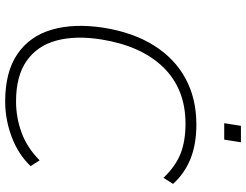

<svg xmlns="http://www.w3.org/2000/svg" viewBox="-122 -798 929 724"><g transform="rotate(90 342.0 -436.5)"><path d="M363 8Q252 8 184.5 -38Q117 -84 92.5 -167.5Q68 -251 85 -363Q103 -475 152 -553Q201 -631 276.5 -672Q352 -713 450 -713Q524 -713 579 -691Q634 -669 674 -625L651 -589Q607 -635 559.5 -653.5Q512 -672 447 -672Q316 -672 234.5 -588.5Q153 -505 129 -353Q114 -257 133.5 -185Q153 -113 210 -73Q267 -33 363 -33Q424 -33 481 -54Q538 -75 585 -122L607 -88Q562 -41 496.5 -16.5Q431 8 363 8ZM445 -818 455 -881H517L507 -818Z"/></g></svg>

Font: Mulish ExtraLight ExtraLight
Style: Italic
Weight: 250
Italic angle: -9°
Version: Version 3.603